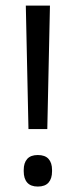

<svg xmlns="http://www.w3.org/2000/svg" viewBox="-20 -659 272 688"><path d="M159 -639 149.5 -196.5H82L72.5 -639ZM115.5 9.5Q90 9.5 77.5 -4.8Q65 -19 65 -45V-50Q65 -75.5 77.5 -89.5Q90 -103.5 115.5 -103.5Q141.5 -103.5 154 -89.5Q166.5 -75.5 166.5 -50V-45Q166.5 -19 154 -4.8Q141.5 9.5 115.5 9.5Z"/></svg>

Font: Anek Malayalam
Style: Regular
Weight: 400
Version: Version 1.003